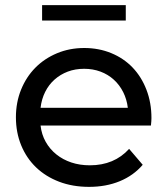

<svg xmlns="http://www.w3.org/2000/svg" viewBox="-20 -722 652 748"><path d="M568 -233H138Q142 -198 158 -169.5Q174 -141 199.5 -120.5Q225 -100 258 -89Q291 -78 330 -78Q425 -78 483 -142L536 -80Q500 -38 446.5 -16Q393 6 327 6Q263 6 210.5 -14Q158 -34 120.5 -70Q83 -106 62.5 -156Q42 -206 42 -265Q42 -323 62 -372.5Q82 -422 117.5 -458Q153 -494 202 -514.5Q251 -535 308 -535Q365 -535 413.5 -515Q462 -495 496.5 -459Q531 -423 550.5 -372.5Q570 -322 570 -262Q570 -257 569.5 -249.5Q569 -242 568 -233ZM138 -302H478Q474 -335 460 -363Q446 -391 423.5 -411.5Q401 -432 371.5 -443Q342 -454 308 -454Q273 -454 244 -443Q215 -432 192.5 -412Q170 -392 156 -364Q142 -336 138 -302ZM144 -702H470V-642H144Z"/></svg>

Font: CMG Sans Medium
Style: Regular
Weight: 500
Designer: Julieta Ulanovsky
Foundry: Julieta Ulanovsky
Version: Version 7.200